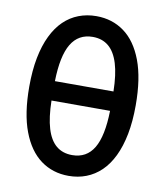

<svg xmlns="http://www.w3.org/2000/svg" viewBox="-84 -804 763 888"><g transform="rotate(10 297.5 -360.0)"><path d="M297.5 15Q223 15 166.8 -26.2Q110.5 -67.5 79 -150.8Q47.5 -234 47.5 -360Q47.5 -436 59.2 -496.2Q71 -556.5 92.8 -601.2Q114.5 -646 145.2 -675.8Q176 -705.5 214.5 -720.2Q253 -735 297.5 -735Q372 -735 428.2 -694Q484.5 -653 516 -569.8Q547.5 -486.5 547.5 -360Q547.5 -284.5 535.8 -224.2Q524 -164 502.2 -119Q480.5 -74 449.5 -44.2Q418.5 -14.5 380.2 0.2Q342 15 297.5 15ZM297.5 -82.5Q365 -82.5 398.8 -139Q432.5 -195.5 435 -314.5H160Q161.5 -235 177 -183.8Q192.5 -132.5 222.5 -107.5Q252.5 -82.5 297.5 -82.5ZM160 -405.5H435Q433.5 -485 417.8 -536.2Q402 -587.5 372 -612.5Q342 -637.5 297.5 -637.5Q230.5 -637.5 196.5 -581Q162.5 -524.5 160 -405.5Z"/></g></svg>

Font: Geologica Thin Roman
Style: Regular
Weight: 400
Version: Version 1.010;gftools[0.9.28]